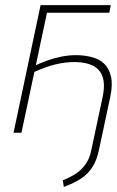

<svg xmlns="http://www.w3.org/2000/svg" viewBox="-20 -520 458 752"><path d="M277 -304Q249 -304 219.5 -298Q190 -292 164 -282.5Q138 -273 119 -264L114 -238Q133 -247 153.5 -254.5Q174 -262 194 -267Q214 -272 233.5 -274.5Q253 -277 270 -277Q301 -277 325.5 -270Q350 -263 365.5 -247Q381 -231 385.5 -204.5Q390 -178 382 -140L338 66Q331 102 314 125Q297 148 274.5 162Q252 176 226 186L230 212Q271 197 298 179Q325 161 342.5 133.5Q360 106 368 65L412 -141Q422 -189 414.5 -221Q407 -253 387.5 -271Q368 -289 339 -296.5Q310 -304 277 -304ZM139 -500 33 0H64L164 -470H408L414 -500Z"/></svg>

Font: Advent Pro ExtraLight
Style: Italic
Weight: 250
Italic angle: -12°
Version: Version 3.000